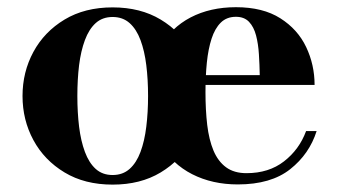

<svg xmlns="http://www.w3.org/2000/svg" viewBox="-20 -490 915 520"><path d="M285 10Q209.5 10 154.8 -23Q100 -56 70.5 -110.5Q41 -165 41 -230Q41 -295 70.5 -349.5Q100 -404 154.8 -437Q209.5 -470 285 -470Q360.5 -470 415.2 -437Q470 -404 499.5 -349.5Q529 -295 529 -230Q529 -165 499.5 -110.5Q470 -56 415.2 -23Q360.5 10 285 10ZM285 -16Q312.5 -16 331 -32.5Q349.5 -49 360.5 -78.5Q371.5 -108 376.2 -146.8Q381 -185.5 381 -230Q381 -275 376.2 -313.5Q371.5 -352 360.5 -381.5Q349.5 -411 331 -427.5Q312.5 -444 285 -444Q257.5 -444 239.2 -427.5Q221 -411 210 -381.5Q199 -352 194.2 -313.5Q189.5 -275 189.5 -230Q189.5 -185.5 194.2 -146.8Q199 -108 210 -78.5Q221 -49 239.2 -32.5Q257.5 -16 285 -16ZM624 9.5Q555 9.5 500.5 -18.2Q446 -46 414.5 -99.5Q383 -153 383 -230.5Q383 -308 413 -361.5Q443 -415 496.2 -442.8Q549.5 -470.5 619 -470.5Q692 -470.5 739.2 -440.5Q786.5 -410.5 809.2 -362.5Q832 -314.5 832 -260H449.5V-286.5H683.5Q683 -315 681.2 -343Q679.5 -371 673.5 -394Q667.5 -417 654.5 -430.8Q641.5 -444.5 619 -444.5Q594 -444.5 578 -428.8Q562 -413 553 -385.2Q544 -357.5 540.2 -320.5Q536.5 -283.5 536.5 -240.5Q536.5 -192 541.2 -151.8Q546 -111.5 558.2 -82.2Q570.5 -53 592.2 -37Q614 -21 647.5 -21Q708 -21 749.2 -53Q790.5 -85 809 -135H837.5Q818 -73 766 -31.8Q714 9.5 624 9.5Z"/></svg>

Font: Bodoni Moda SC 9pt
Style: Bold
Weight: 700
Designer: Owen Earl
Foundry: indestructible type
Version: Version 2.005